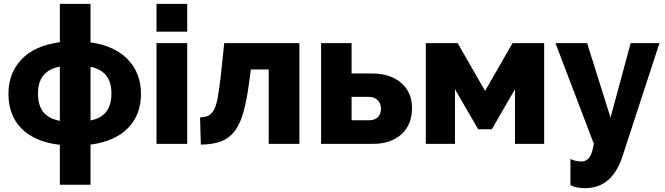

<svg xmlns="http://www.w3.org/2000/svg" viewBox="-20 -750 3466 1001"><path d="M292 -730V-530Q159 -512 92 -440Q24 -369 24 -261Q24 -148 93 -79Q162 -10 292 5V213H452V4Q579 -13 647 -82Q715 -151 715 -261Q715 -368 647 -439.5Q579 -511 452 -529V-730ZM178 -263Q178 -321 205.5 -356Q233 -391 292 -403V-120Q231 -132 204.5 -167.5Q178 -203 178 -263ZM561 -263Q561 -205 535.5 -169.5Q510 -134 452 -122V-402Q509 -389 535 -354.5Q561 -320 561 -263Z M956 -730H796V-585H956ZM956 -525H796V0H956Z M1204 -67Q1232 -104 1249.5 -166.5Q1267 -229 1280 -329L1288 -388H1381V0H1541V-525H1149L1131 -354Q1122 -279 1115 -240.5Q1108 -202 1097 -180Q1085 -157 1068 -148Q1051 -139 1023 -138L1027 4Q1092 3 1134 -13.5Q1176 -30 1204 -67Z M1925 0Q2017 0 2073 -50Q2128 -100 2128 -187Q2128 -270 2070 -319Q2013 -367 1917 -367H1813V-525H1654V0ZM1813 -245H1903Q1931 -245 1948.5 -228.5Q1966 -212 1966 -183Q1966 -154 1949.5 -138.5Q1933 -123 1903 -123H1813Z M2200 -525V0H2352V-285L2473 -76H2544L2665 -285V0H2817V-525H2652L2509 -276L2366 -525Z M3030 231Q3171 231 3225 66L3418 -525H3268L3163 -137L3041 -525H2876L3076 0Q3067 52 3052 72Q3035 92 3013 92Q2981 92 2954 79V216Q2985 231 3030 231Z"/></svg>

Font: RT Raleway ExtraBold
Style: Regular
Weight: 400
Designer: Matt McInerney, Pablo Impallari, Rodrigo Fuenzalida — Edited by Milan Moffatt in April 2016
Foundry: Matt McInerney, Pablo Impallari, Rodrigo Fuenzalida — Edited by Milan Moffatt in April 2016
Version: Version 3.001